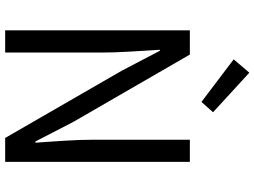

<svg xmlns="http://www.w3.org/2000/svg" viewBox="-144 -866 1009 762"><g transform="rotate(90 361.0 -484.5)"><path d="M215 -907 268 -969 425 -825 384 -779ZM196 -733 463 -271 541 -120H546L543 -160Q542 -173 538 -235.5Q534 -298 534 -352V-733H622V0H527L260 -463L181 -614H177L181 -550Q182 -535 185 -482.5Q188 -430 188 -385V0H100V-733Z"/></g></svg>

Font: Noto Sans SC
Style: Regular
Weight: 400
Designer: Ryoko NISHIZUKA ____ (kana & ideographs); Paul D. Hunt (Latin, Greek & Cyrillic); Wenlong ZHANG ___ (bopomofo); Sandoll 
Foundry: Adobe Systems Incorporated
Version: Version 1.004